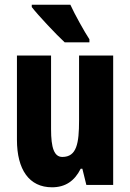

<svg xmlns="http://www.w3.org/2000/svg" viewBox="-20 -786 554 816"><path d="M279 -766H115V-756C141 -722 221 -637 255 -606H360V-619C340 -649 297 -726 279 -766ZM461 -550H316V-274C316 -177 306 -119 245 -119C210 -119 197 -158 197 -237V-550H52V-192C52 -65 104 10 201 10C258 10 297 -17 323 -69H330L347 0H461Z"/></svg>

Font: Noto Sans Devanagari ExtraCondensed ExtraBold
Style: Regular
Weight: 800
Width: 2
Designer: Jelle Bosma - Monotype Design Team
Foundry: Monotype Imaging Inc.
Version: Version 2.004